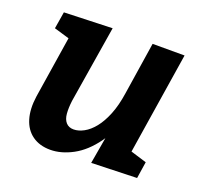

<svg xmlns="http://www.w3.org/2000/svg" viewBox="-101 -653 819 779"><g transform="rotate(20 308.5 -263.0)"><path d="M189 12Q143 12 111.5 -10.5Q80 -33 67.5 -74.5Q55 -116 63 -172L108 -460L120 -434L39 -458L51 -531L259 -538L205 -205Q201 -173 203 -149Q205 -125 217 -111.5Q229 -98 250 -98Q271 -98 294 -110.5Q317 -123 337.5 -148.5Q358 -174 374 -213.5Q390 -253 398 -307L433 -534H571L499 -75L483 -100L571 -73L560 -1L364 5L394 -168L437 -242Q417 -154 376 -97.5Q335 -41 285.5 -14.5Q236 12 189 12Z"/></g></svg>

Font: Bitter Thin
Style: Bold Italic
Weight: 700
Italic angle: -9°
Version: Version 3.021